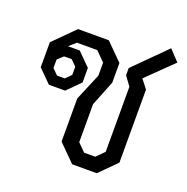

<svg xmlns="http://www.w3.org/2000/svg" viewBox="-115 -737 824 845"><g transform="rotate(20 296.5 -314.5)"><path d="M233 -78V-280L286 -406V-467L243 -510H148L116 -482H171L231 -422V-354L171 -294H95L35 -354V-471L132 -568H276L354 -490V-398L307 -280V-102L343 -66H395L431 -102V-407L400 -449V-483L546 -629L593 -579L472 -461L504 -420V-78L426 0H311ZM151 -344 177 -370V-408L151 -434H115L89 -410V-370L115 -344Z"/></g></svg>

Font: Chakra Petch
Style: Regular
Weight: 400
Designer: Katatrad Aksorn Co.,Ltd.
Foundry: Cadson Demak Co.,Ltd.
Version: Version 1.000; ttfautohint (v1.6)